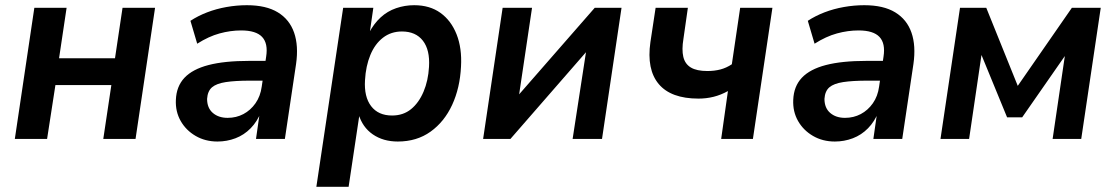

<svg xmlns="http://www.w3.org/2000/svg" viewBox="-20 -534 4287 738"><path d="M37 0 112 -504H236L207 -310H422L451 -504H576L501 0H377L408 -207H193L161 0Z M816 10Q769 10 732 -11.5Q695 -33 674.5 -69Q654 -105 656 -150Q658 -202 689 -235Q720 -268 781.5 -284Q843 -300 938 -300H1014L1003 -224H941Q884 -224 848 -218.5Q812 -213 795 -198.5Q778 -184 776 -154Q776 -119 798 -100Q820 -81 855 -81Q888 -81 915.5 -95.5Q943 -110 962 -137Q981 -164 986 -201L1003 -316Q1011 -367 987.5 -392Q964 -417 907 -417Q866 -417 824 -405.5Q782 -394 738 -366L712 -454Q741 -473 776 -486.5Q811 -500 850.5 -507Q890 -514 929 -514Q1003 -514 1048 -486.5Q1093 -459 1110.5 -408.5Q1128 -358 1118 -288L1075 0H964L979 -105H984Q969 -67 943.5 -41Q918 -15 885 -2.5Q852 10 816 10Z M1196 184 1299 -504H1415L1401 -407H1398Q1417 -443 1443 -467Q1469 -491 1502.5 -502.5Q1536 -514 1572 -514Q1632 -514 1673 -484.5Q1714 -455 1735 -402Q1756 -349 1752 -278Q1748 -196 1718 -131Q1688 -66 1635 -28Q1582 10 1509 10Q1453 10 1413 -17.5Q1373 -45 1358 -96H1362L1320 184ZM1487 -90Q1530 -90 1560 -114.5Q1590 -139 1608 -181.5Q1626 -224 1629 -277Q1633 -342 1605.5 -377.5Q1578 -413 1525 -413Q1483 -413 1452 -389Q1421 -365 1403.5 -322.5Q1386 -280 1383 -226Q1379 -162 1406.5 -126Q1434 -90 1487 -90Z M1837 0 1912 -504H2025L1972 -148H1955L2266 -504H2369L2294 0H2181L2236 -357H2253L1942 0Z M2752 0 2778 -184Q2751 -169 2723 -162Q2695 -155 2665 -155Q2559 -155 2512 -211Q2465 -267 2480 -372L2500 -504H2624L2607 -385Q2600 -343 2606.5 -315.5Q2613 -288 2635.5 -274.5Q2658 -261 2699 -261Q2726 -261 2749 -267Q2772 -273 2793 -287L2825 -504H2949L2874 0Z M3189 10Q3142 10 3105 -11.5Q3068 -33 3047.5 -69Q3027 -105 3029 -150Q3031 -202 3062 -235Q3093 -268 3154.5 -284Q3216 -300 3311 -300H3387L3376 -224H3314Q3257 -224 3221 -218.5Q3185 -213 3168 -198.5Q3151 -184 3149 -154Q3149 -119 3171 -100Q3193 -81 3228 -81Q3261 -81 3288.5 -95.5Q3316 -110 3335 -137Q3354 -164 3359 -201L3376 -316Q3384 -367 3360.5 -392Q3337 -417 3280 -417Q3239 -417 3197 -405.5Q3155 -394 3111 -366L3085 -454Q3114 -473 3149 -486.5Q3184 -500 3223.5 -507Q3263 -514 3302 -514Q3376 -514 3421 -486.5Q3466 -459 3483.5 -408.5Q3501 -358 3491 -288L3448 0H3337L3352 -105H3357Q3342 -67 3316.5 -41Q3291 -15 3258 -2.5Q3225 10 3189 10Z M3595 0 3670 -504H3771L3892 -204L4100 -504H4211L4136 0H4026L4077 -346H4092L3909 -83H3851L3743 -346H3756L3705 0Z"/></svg>

Font: Nunitoga
Style: Bold Italic
Weight: 700
Italic angle: -9°
Designer: Vernon Adams
Foundry: Vernon Adams
Version: Version 1.0